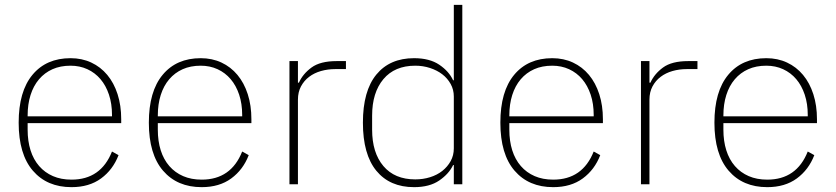

<svg xmlns="http://www.w3.org/2000/svg" viewBox="-20 -760 3447 792"><path d="M275 12Q174 12 115.5 -56Q57 -124 57 -254Q57 -383 114 -451.5Q171 -520 271 -520Q318 -520 356.5 -502Q395 -484 422.5 -451Q450 -418 465 -371.5Q480 -325 480 -268V-252H94V-225Q94 -178 106 -140Q118 -102 141.5 -75Q165 -48 198.5 -33.5Q232 -19 275 -19Q396 -19 442 -135L469 -120Q446 -60 397 -24Q348 12 275 12ZM271 -489Q229 -489 196.5 -474.5Q164 -460 141 -433Q118 -406 106 -368Q94 -330 94 -284V-280H442V-286Q442 -332 429.5 -369.5Q417 -407 394.5 -433.5Q372 -460 340.5 -474.5Q309 -489 271 -489Z M812 12Q711 12 652.5 -56Q594 -124 594 -254Q594 -383 651 -451.5Q708 -520 808 -520Q855 -520 893.5 -502Q932 -484 959.5 -451Q987 -418 1002 -371.5Q1017 -325 1017 -268V-252H631V-225Q631 -178 643 -140Q655 -102 678.5 -75Q702 -48 735.5 -33.5Q769 -19 812 -19Q933 -19 979 -135L1006 -120Q983 -60 934 -24Q885 12 812 12ZM808 -489Q766 -489 733.5 -474.5Q701 -460 678 -433Q655 -406 643 -368Q631 -330 631 -284V-280H979V-286Q979 -332 966.5 -369.5Q954 -407 931.5 -433.5Q909 -460 877.5 -474.5Q846 -489 808 -489Z M1174 0V-508H1209V-419H1213Q1229 -455 1265 -481.5Q1301 -508 1369 -508H1407V-475H1363Q1332 -475 1304 -467Q1276 -459 1255 -443Q1234 -427 1221.5 -403.5Q1209 -380 1209 -349V0Z M1852 -79H1849Q1832 -43 1792 -15.5Q1752 12 1688 12Q1588 12 1532.5 -55.5Q1477 -123 1477 -254Q1477 -385 1532.5 -452.5Q1588 -520 1688 -520Q1752 -520 1792 -493Q1832 -466 1849 -429H1852V-740H1887V0H1852ZM1693 -20Q1725 -20 1754 -29Q1783 -38 1804.5 -55Q1826 -72 1839 -95.5Q1852 -119 1852 -148V-362Q1852 -390 1839 -413.5Q1826 -437 1804.5 -453.5Q1783 -470 1754 -479.5Q1725 -489 1693 -489Q1608 -489 1561.5 -433.5Q1515 -378 1515 -283V-225Q1515 -130 1561.5 -75Q1608 -20 1693 -20Z M2262 12Q2161 12 2102.5 -56Q2044 -124 2044 -254Q2044 -383 2101 -451.5Q2158 -520 2258 -520Q2305 -520 2343.5 -502Q2382 -484 2409.5 -451Q2437 -418 2452 -371.5Q2467 -325 2467 -268V-252H2081V-225Q2081 -178 2093 -140Q2105 -102 2128.5 -75Q2152 -48 2185.5 -33.5Q2219 -19 2262 -19Q2383 -19 2429 -135L2456 -120Q2433 -60 2384 -24Q2335 12 2262 12ZM2258 -489Q2216 -489 2183.5 -474.5Q2151 -460 2128 -433Q2105 -406 2093 -368Q2081 -330 2081 -284V-280H2429V-286Q2429 -332 2416.5 -369.5Q2404 -407 2381.5 -433.5Q2359 -460 2327.5 -474.5Q2296 -489 2258 -489Z M2624 0V-508H2659V-419H2663Q2679 -455 2715 -481.5Q2751 -508 2819 -508H2857V-475H2813Q2782 -475 2754 -467Q2726 -459 2705 -443Q2684 -427 2671.5 -403.5Q2659 -380 2659 -349V0Z M3145 12Q3044 12 2985.5 -56Q2927 -124 2927 -254Q2927 -383 2984 -451.5Q3041 -520 3141 -520Q3188 -520 3226.5 -502Q3265 -484 3292.5 -451Q3320 -418 3335 -371.5Q3350 -325 3350 -268V-252H2964V-225Q2964 -178 2976 -140Q2988 -102 3011.5 -75Q3035 -48 3068.5 -33.5Q3102 -19 3145 -19Q3266 -19 3312 -135L3339 -120Q3316 -60 3267 -24Q3218 12 3145 12ZM3141 -489Q3099 -489 3066.5 -474.5Q3034 -460 3011 -433Q2988 -406 2976 -368Q2964 -330 2964 -284V-280H3312V-286Q3312 -332 3299.5 -369.5Q3287 -407 3264.5 -433.5Q3242 -460 3210.5 -474.5Q3179 -489 3141 -489Z"/></svg>

Font: IBM Plex Sans KR ExtLt
Style: Regular
Weight: 200
Designer: Mike Abbink; Paul van der Laan; Pieter van Rosmalen; Wujin Sim; Chorong Kim; Dohee Lee;
Foundry: Sandoll Inc.
Version: Version 1.002